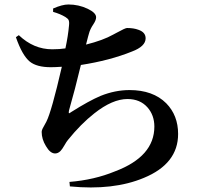

<svg xmlns="http://www.w3.org/2000/svg" viewBox="-20 -800 884 857"><path d="M292 32 290 12Q401 3 493 -35Q669 -101 669 -235Q669 -286 638 -321Q605 -358 549 -358Q482 -358 401 -294Q341 -247 283 -175Q277 -168 268 -152Q257 -133 250 -126Q239 -115 226 -115Q204 -115 185 -148Q166 -179 166 -211Q166 -220 175 -235Q182 -247 187 -257Q210 -302 256 -502Q224 -500 207 -500Q144 -500 113 -525Q79 -553 51 -634L64 -643Q130 -580 213 -580Q247 -580 272 -584Q284 -640 288 -686Q290 -703 286 -711Q283 -717 272 -724Q249 -738 217 -747V-762Q258 -780 285 -780Q331 -780 371 -761Q409 -743 409 -723Q409 -710 397 -692Q382 -670 377 -650Q376 -645 373 -636Q367 -613 364 -601Q440 -620 486 -646Q491 -649 501 -654Q539 -675 547 -675Q577 -675 598 -667Q630 -656 630 -629Q630 -593 569 -570Q470 -530 341 -510Q315 -401 288 -307Q286 -297 287.5 -295Q289 -293 298 -300Q377 -350 429 -372Q494 -398 558 -398Q663 -398 722 -339Q775 -285 775 -202Q775 -69 622 -6Q486 51 292 32Z"/></svg>

Font: GenRyuMin TW B
Style: Regular
Weight: 700
Version: Version 1.501;PS 1;hotconv 16.6.51;makeotf.lib2.5.65220